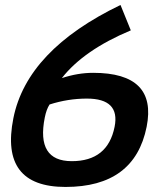

<svg xmlns="http://www.w3.org/2000/svg" viewBox="-20 -739 650 764"><path d="M33.2 -268.6Q87.4 -540 459.5 -719.2L500.5 -618.2Q313 -539.6 226.1 -428.2Q289.6 -449.2 350.6 -449.2Q606.4 -449.2 563.5 -234.4Q515.6 4.9 240.7 4.9Q-21.5 4.9 33.2 -268.6ZM265.6 -97.7Q408.7 -97.7 436 -234.4Q458.5 -346.7 325.7 -346.7Q250.5 -346.7 177.2 -323.2Q164.6 -303.7 158.2 -271.5Q123.5 -97.7 265.6 -97.7Z"/></svg>

Font: Sansation
Style: Bold Italic
Weight: 700
Designer: Bernd Montag
Version: Version 1.301